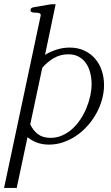

<svg xmlns="http://www.w3.org/2000/svg" viewBox="-20 -687 532 920"><path d="M478.5 -279.3Q478.5 -245.1 469 -210.7Q459.5 -176.3 442.1 -144.5Q424.8 -112.8 400.6 -85.4Q376.5 -58.1 347.2 -37.8Q317.9 -17.6 284.4 -5.9Q251 5.9 215.3 5.9Q183.6 5.9 158 -3.4Q132.3 -12.7 111.8 -29.8L60.1 213.4H-0.5L174.8 -611.8Q176.3 -618.7 172.4 -621.6Q168.5 -624.5 162.1 -625.5Q155.8 -626.5 148.4 -626.5Q141.1 -626.5 135.7 -627.9Q131.8 -628.9 128.7 -631.3Q125.5 -633.8 126.5 -640.1Q128.4 -648.4 134.3 -650.4Q140.1 -652.3 146.5 -653.3L224.6 -666.5H246.6L195.8 -424.3Q223.1 -440.4 252.7 -449.7Q282.2 -459 314 -459Q353 -459 383.5 -444.8Q414.1 -430.7 435.3 -406.2Q456.5 -381.8 467.5 -349.1Q478.5 -316.4 478.5 -279.3ZM418.9 -283.7Q418.9 -310.1 412.8 -335.9Q406.7 -361.8 393.6 -381.8Q380.4 -401.9 359.1 -414.3Q337.9 -426.8 307.1 -426.8Q269.5 -426.8 238.5 -408.9Q207.5 -391.1 182.6 -362.3L125 -91.3Q137.7 -63 161.1 -44.7Q184.6 -26.4 222.2 -26.4Q252 -26.4 278.3 -38.1Q304.7 -49.8 326.7 -69.6Q348.6 -89.4 365.7 -115.5Q382.8 -141.6 394.5 -170.2Q406.2 -198.7 412.6 -228Q418.9 -257.3 418.9 -283.7Z"/></svg>

Font: Atsinvsda
Style: Italic
Weight: 400
Italic angle: -12°
Designer: Al Webster
Foundry: Al Webster and Michael Everson
Version: Version 2.000